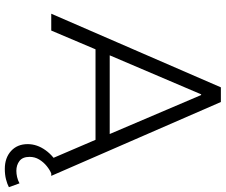

<svg xmlns="http://www.w3.org/2000/svg" viewBox="-90 -655 938 798"><g transform="rotate(90 379.0 -256.0)"><path d="M37 0 343 -705H404L711 0H640L553 -203L590 -184H157L193 -203L107 0ZM372 -623 204 -229 180 -243H567L543 -229L375 -623ZM682 193Q636 193 607.5 167Q579 141 579 98Q579 59 604.5 23.5Q630 -12 674 -34L701 0Q686 6 670 19Q654 32 643 50Q632 68 632 90Q632 119 649 132Q666 145 690 145Q702 145 715.5 142Q729 139 742 132L758 176Q745 183 725.5 188Q706 193 682 193Z"/></g></svg>

Font: Nunito Sans 9pt Light
Style: Regular
Weight: 300
Version: Version 3.101;gftools[0.9.27]